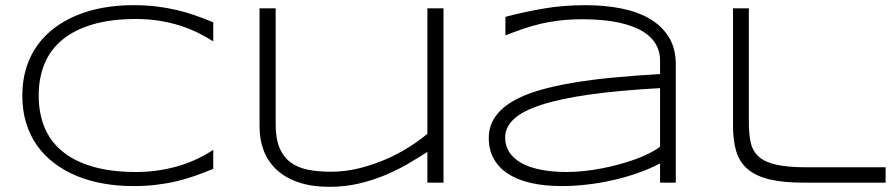

<svg xmlns="http://www.w3.org/2000/svg" viewBox="-20 -703 3438 739"><path d="M800.8 -53.2Q765.6 -38.6 731.2 -26.4Q696.8 -14.2 659.7 -5.4Q622.6 3.4 581.5 8.3Q540.5 13.2 492.2 13.2Q432.6 13.2 377.7 3.4Q322.8 -6.3 275.4 -25.9Q228 -45.4 189.5 -74.5Q150.9 -103.5 123.3 -142.1Q95.7 -180.7 80.8 -229Q65.9 -277.3 65.9 -335Q65.9 -392.6 80.8 -440.9Q95.7 -489.3 123.3 -527.8Q150.9 -566.4 189.5 -595.5Q228 -624.5 275.4 -644Q322.8 -663.6 377.4 -673.3Q432.1 -683.1 492.2 -683.1Q540.5 -683.1 581.5 -678.2Q622.6 -673.3 659.7 -664.6Q696.8 -655.8 731.2 -643.8Q765.6 -631.8 800.8 -617.2V-543.9Q772.9 -561.5 741.2 -577.1Q709.5 -592.8 672.6 -604.5Q635.7 -616.2 593.8 -623Q551.8 -629.9 503.9 -629.9Q407.2 -629.9 336.4 -608.9Q265.6 -587.9 219.5 -549.6Q173.3 -511.2 151.1 -456.8Q128.9 -402.3 128.9 -335Q128.9 -267.6 151.1 -213.4Q173.3 -159.2 219.5 -120.8Q265.6 -82.5 336.4 -61.8Q407.2 -41 503.9 -41Q551.8 -41 594.5 -47.9Q637.2 -54.7 674.6 -66.4Q711.9 -78.1 743.4 -93.5Q774.9 -108.9 800.8 -126V-53.2Z M1041 -670.9V-228Q1040.5 -171.9 1055.2 -135.7Q1069.8 -99.6 1097.4 -78.9Q1125 -58.1 1164.3 -50Q1203.6 -42 1252.9 -42Q1310.1 -42 1364.7 -55.9Q1419.4 -69.8 1467.8 -91.1Q1516.1 -112.3 1556.4 -138.2Q1596.7 -164.1 1625 -188V-670.9H1687V0H1625V-118.2Q1590.8 -96.2 1550.3 -72.5Q1509.8 -48.8 1462.6 -29.1Q1415.5 -9.3 1361.8 3.4Q1308.1 16.1 1248 16.1Q1180.2 16.1 1129.6 -1Q1079.1 -18.1 1045.7 -48.8Q1012.2 -79.6 995.6 -121.8Q979 -164.1 979 -214.8V-670.9Z M2520.5 0V-74.2Q2485.4 -55.2 2440.7 -39.1Q2396 -22.9 2346.4 -11.2Q2296.9 0.5 2244.6 6.8Q2192.4 13.2 2142.1 13.2Q2076.7 13.2 2024.7 1.5Q1972.7 -10.3 1936.5 -33.4Q1900.4 -56.6 1880.9 -91.1Q1861.3 -125.5 1861.3 -170.9Q1861.3 -215.8 1884 -250.2Q1906.7 -284.7 1948.7 -310.3Q1990.7 -335.9 2050 -353.8Q2109.4 -371.6 2182.6 -384Q2255.9 -396.5 2341.1 -404.5Q2426.3 -412.6 2520.5 -418V-469.2Q2520.5 -500.5 2508.8 -524.4Q2497.1 -548.3 2476.1 -566.2Q2455.1 -584 2426.8 -595.9Q2398.4 -607.9 2365.5 -615.2Q2332.5 -622.6 2296.1 -625.7Q2259.8 -628.9 2223.1 -628.9Q2173.8 -628.9 2133.3 -624Q2092.8 -619.1 2057.6 -610.6Q2022.5 -602.1 1990.2 -590.8Q1958 -579.6 1925.3 -566.9V-638.2Q1993.2 -656.2 2070.1 -669.7Q2147 -683.1 2233.4 -683.1Q2306.6 -683.1 2370.1 -670.7Q2433.6 -658.2 2480.5 -630.9Q2527.3 -603.5 2554.2 -560.3Q2581.1 -517.1 2581.1 -455.1V0ZM2520.5 -363.8Q2360.8 -355 2247.8 -338.9Q2134.8 -322.8 2063 -299.3Q1991.2 -275.9 1957.8 -244.6Q1924.3 -213.4 1924.3 -173.8Q1924.3 -141.6 1940.7 -116.7Q1957 -91.8 1987.8 -75Q2018.6 -58.1 2062.5 -49.6Q2106.4 -41 2161.1 -41Q2193.4 -41 2227.8 -44.7Q2262.2 -48.3 2296.4 -54.9Q2330.6 -61.5 2363.8 -70.6Q2397 -79.6 2426.3 -90.3Q2455.6 -101.1 2479.7 -113.3Q2503.9 -125.5 2520.5 -138.2Z M2862.3 -231.9Q2862.3 -186.5 2869.6 -153.8Q2877 -121.1 2900.4 -100.1Q2923.8 -79.1 2968 -69.1Q3012.2 -59.1 3085.4 -59.1H3388.7V0H3073.2Q2992.7 0 2940.2 -12.9Q2887.7 -25.9 2856.7 -53Q2825.7 -80.1 2813.5 -121.6Q2801.3 -163.1 2801.3 -220.2V-670.9H2862.3Z"/></svg>

Font: Syncopate
Style: Regular
Weight: 400
Width: 7
Version: Version 001.001